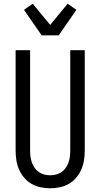

<svg xmlns="http://www.w3.org/2000/svg" viewBox="-20 -1005 540 1033"><path d="M250 8Q224 8 198 2.5Q172 -3 149.5 -16Q127 -29 110 -49Q93 -69 82.5 -93Q72 -117 68 -143Q64 -169 64 -195V-735H142V-195Q142 -179 144 -162.5Q146 -146 151.5 -131Q157 -116 166 -102.5Q175 -89 188.5 -79.5Q202 -70 218 -66Q234 -62 250 -62Q266 -62 282 -66Q298 -70 311.5 -79.5Q325 -89 334 -102.5Q343 -116 348.5 -131Q354 -146 356 -162.5Q358 -179 358 -195V-735H436V-195Q436 -169 432 -143Q428 -117 417.5 -93Q407 -69 390 -49Q373 -29 350.5 -16Q328 -3 302 2.5Q276 8 250 8ZM204 -815 109 -952 156 -985 250 -871 344 -985 391 -952 296 -815Z"/></svg>

Font: Iosevka Term Curly
Style: Regular
Weight: 400
Designer: Belleve Invis
Foundry: Belleve Invis
Version: Version 32.3.0